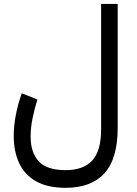

<svg xmlns="http://www.w3.org/2000/svg" viewBox="-20 -692 680 955"><path d="M565.4 -56.6Q565.4 97.7 499.5 169.9Q433.6 242.2 307.1 242.2Q216.3 242.2 159.2 209.7Q102.1 177.2 75.2 119.1Q48.3 61 48.3 -15.6Q48.3 -67.4 59.1 -121.8Q69.8 -176.3 88.4 -228L166 -196.8Q151.9 -151.9 142.1 -104.5Q132.3 -57.1 132.3 -12.7Q132.3 66.4 172.6 110.4Q212.9 154.3 307.1 154.3Q394.5 154.3 438.7 106.4Q482.9 58.6 482.9 -47.9V-672.4H565.4Z"/></svg>

Font: Vazirmatn RD FD
Style: Regular
Weight: 400
Designer: Saber Rastikerdar
Foundry: Saber Rastikerdar
Version: Version 33.003